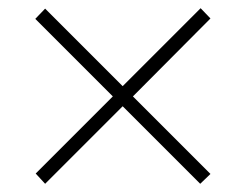

<svg xmlns="http://www.w3.org/2000/svg" viewBox="-20 -592 599 468"><path d="M90 -144 67 -169 255 -357 66 -546 90 -571 279 -382 469 -572 493 -547 304 -357 493 -168 468 -144 279 -333Z"/></svg>

Font: Noto Serif Khmer ExtraLight
Style: Regular
Weight: 250
Version: Version 2.003